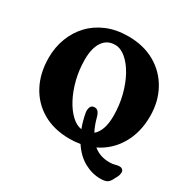

<svg xmlns="http://www.w3.org/2000/svg" viewBox="-188 -889 1178 1199"><g transform="rotate(30 401.0 -290.0)"><path d="M400 -719Q511.5 -719 593.8 -671.5Q676 -624 721.2 -541.2Q766.5 -458.5 766.5 -353.5Q766.5 -237.5 715.2 -149.5Q664 -61.5 573 -17.5Q598 3 627 12.5Q656 22 688.5 22Q713.5 22 728.5 17Q743.5 12 760 12Q771 12 779.2 19Q787.5 26 787.5 38Q787.5 55.5 779.5 72L765 99Q755.5 119 740.5 129Q725.5 139 691 139Q631.5 139 575.2 108.2Q519 77.5 476.5 13Q440 19.5 400.5 19.5Q288 19.5 206 -28Q124 -75.5 79.5 -160Q35 -244.5 35 -355Q35 -430.5 60 -496.5Q85 -562.5 132.2 -612.5Q179.5 -662.5 247.2 -690.8Q315 -719 400 -719ZM407 -171Q403 -192 409.8 -210.5Q416.5 -229 437 -229.5Q455 -230.5 465.2 -218Q475.5 -205.5 481.5 -182.5Q495.5 -130 516 -91Q540.5 -110.5 554 -148.2Q567.5 -186 567.5 -241.5Q567.5 -317 549.8 -387Q532 -457 501.8 -512Q471.5 -567 433.5 -599.2Q395.5 -631.5 355 -631.5Q298 -631.5 267 -585.8Q236 -540 236 -458Q236 -384 253 -316.2Q270 -248.5 298.5 -194.8Q327 -141 362.5 -107.8Q398 -74.5 435 -69.5Q417 -116 407 -171Z"/></g></svg>

Font: Fraunces 9pt SuperSoft
Style: Bold
Weight: 700
Version: Version 1.000;[b76b70a41]